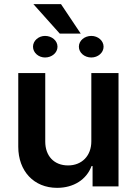

<svg xmlns="http://www.w3.org/2000/svg" viewBox="-20 -898 659 925"><path d="M420 -217C420 -147 374 -101 308 -101C240 -101 198 -147 198 -216V-546H68V-191C68 -74 143 7 255 7C335 7 397 -33 421 -98H426V0H551V-546H420ZM139 -673C139 -644 166 -621 197 -621C230 -621 257 -644 257 -673C257 -702 230 -725 197 -725C166 -725 139 -702 139 -673ZM141 -878 268 -736H369L274 -878ZM360 -673C360 -644 387 -621 420 -621C452 -621 479 -644 479 -673C479 -702 452 -725 420 -725C388 -725 360 -703 360 -673Z"/></svg>

Font: Wafeq Semi Bold
Style: Regular
Weight: 600
Designer: Rasmus Andersson & Azza Alameddine
Foundry: Google & TypeTogether
Version: Version 3.000;January 28, 2025;FontCreator 15.0.0.3014 64-bi